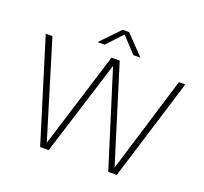

<svg xmlns="http://www.w3.org/2000/svg" viewBox="-154 -1127 1395 1310"><g transform="rotate(20 543.0 -472.0)"><path d="M264.5 0 36 -740H84.5L302.5 -25H291.5L513.5 -740H573L795 -25H784.5L1003 -740H1049L821 0H759L536.5 -710.5H549L326.5 0ZM388 -807 520 -944.5H567L699 -807H648L535 -927.5H552L439 -807Z"/></g></svg>

Font: Encode Sans SemiExpanded ExtraLight
Style: Regular
Weight: 250
Width: 6
Designer: Multiple Designers
Foundry: Impallari Type
Version: Version 3.002